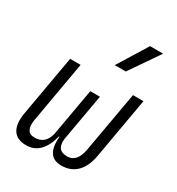

<svg xmlns="http://www.w3.org/2000/svg" viewBox="-189 -915 965 1045"><g transform="rotate(30 293.0 -392.5)"><path d="M353 9.8Q254.9 9.8 267.1 -121.6H263.7Q230 9.8 132.3 9.8Q73.2 9.8 49.6 -27.8Q25.9 -65.4 38.1 -136.7L105 -517.6H170.9L104 -136.7Q88.4 -49.3 150.9 -49.3Q218.3 -49.3 235.4 -121.6L288.1 -419.9H348.6L296.9 -127.4Q286.1 -49.3 355.5 -49.3Q417.5 -49.3 432.6 -136.7L500 -517.6H565.9L499 -136.7Q486.8 -65.4 449.7 -27.8Q412.6 9.8 353 9.8ZM332.5 -609.4 447.3 -794.9H529.3L401.9 -609.4Z"/></g></svg>

Font: Cascadia Code Light
Style: Italic
Weight: 300
Italic angle: -10°
Monospace: yes
Designer: Aaron Bell
Foundry: Saja Typeworks
Version: Version 2404.023; ttfautohint (v1.8.4)